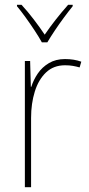

<svg xmlns="http://www.w3.org/2000/svg" viewBox="-20 -783 374 803"><path d="M252 -536Q290 -536 320 -525L313 -501Q299 -505 284.5 -507.5Q270 -510 252 -510Q204 -510 172.5 -480Q141 -450 125.5 -400Q110 -350 110 -290V0H84V-528H106L109 -420H111Q120 -449 138 -475.5Q156 -502 184.5 -519Q213 -536 252 -536ZM155 -606Q143 -628 124.5 -656Q106 -684 86.5 -711Q67 -738 51 -757V-763H70Q95 -736 121 -702Q147 -668 167 -638Q210 -701 265 -763H284V-757Q267 -736 247 -709Q227 -682 209 -655Q191 -628 178 -606Z"/></svg>

Font: Noto Sans Thai SemCond Thin
Style: Regular
Weight: 100
Width: 4
Designer: Monotype Design Team
Foundry: Monotype Imaging Inc.
Version: Version 2.002; ttfautohint (v1.8.4.7-5d5b)